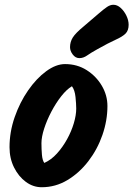

<svg xmlns="http://www.w3.org/2000/svg" viewBox="-20 -798 560 806"><path d="M331 -687Q371 -721 393.5 -740.5Q416 -760 429.5 -769Q443 -778 456 -778Q472 -778 486.5 -765Q501 -752 510.5 -732.5Q520 -713 520 -694Q520 -670 507 -657Q494 -644 465 -631Q436 -618 388 -591Q361 -576 345.5 -565Q330 -554 313 -554Q297 -554 285.5 -569Q274 -584 274 -600Q274 -622 285.5 -640.5Q297 -659 331 -687ZM431 -353Q431 -292 410 -231.5Q389 -171 351 -121.5Q313 -72 263 -42Q213 -12 155 -12Q119 -12 88.5 -34.5Q58 -57 39 -95Q20 -133 20 -180Q20 -244 41.5 -306Q63 -368 98 -418.5Q133 -469 174 -499Q215 -529 253 -529Q304 -529 344 -503.5Q384 -478 407.5 -438Q431 -398 431 -353ZM282 -436Q260 -423 237.5 -394.5Q215 -366 196 -330Q177 -294 165.5 -258.5Q154 -223 154 -197Q154 -172 156 -148.5Q158 -125 166 -114Q195 -127 219 -153.5Q243 -180 261.5 -213.5Q280 -247 290 -281Q300 -315 300 -342Q300 -361 297 -390.5Q294 -420 282 -436Z"/></svg>

Font: Kalam Variable Light
Style: Regular
Weight: 300
Designer: Lipi Raval, Jonny Pinhorn
Foundry: Indian Type Foundry
Version: Version 3.000